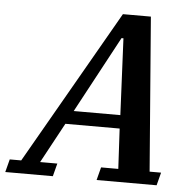

<svg xmlns="http://www.w3.org/2000/svg" viewBox="-105 -749 810 800"><g transform="rotate(5 300.5 -349.0)"><path d="M-40 -54H8L377 -698H494L545 -54H593L579 0H328L342 -54H414L405 -222H178L87 -54H159L145 0H-54ZM208 -278H403L388 -598H380Z"/></g></svg>

Font: IBM Plex Serif SemiBold
Style: Italic
Weight: 600
Italic angle: -14°
Designer: Mike Abbink, Paul van der Laan, Pieter van Rosmalen
Foundry: Bold Monday
Version: Version 2.5